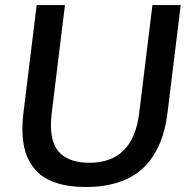

<svg xmlns="http://www.w3.org/2000/svg" viewBox="-20 -731 774 762"><path d="M322.3 11.2Q251.5 11.2 200.9 -5.9Q150.4 -22.9 122.1 -54.9Q93.8 -86.9 81.3 -127Q68.8 -167 68.8 -218.3Q68.8 -251 73.2 -284.7L125.5 -710.9H237.8L185.1 -281.2Q182.1 -255.9 182.1 -234.4Q182.1 -155.8 221.4 -120.4Q260.7 -85 334.5 -85Q507.8 -85 532.2 -280.8L585 -710.9H697.3L645 -285.2Q638.7 -233.9 625.2 -191.4Q611.8 -148.9 586.7 -110.4Q561.5 -71.8 526.4 -45.7Q491.2 -19.5 439.5 -4.2Q387.7 11.2 322.3 11.2Z"/></svg>

Font: Muli
Style: Semi-BoldItalic
Weight: 600
Italic angle: -7°
Designer: Vernon Adams
Foundry: newtypography
Version: Version 2.0; ttfautohint (v1.00rc1.2-2d82) -l 8 -r 50 -G 200